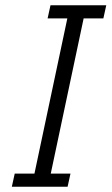

<svg xmlns="http://www.w3.org/2000/svg" viewBox="-20 -710 424 730"><path d="M25 0 36 -50H111L236 -640H161L172 -690H384L373 -640H298L173 -50H248L237 0Z"/></svg>

Font: Radio Canada Condensed Light
Style: Italic
Weight: 300
Width: 3
Italic angle: -12°
Designer: Charles Daoud, Etienne Aubert Bonn, Alexandre Saumier Demers, Jacques Le Bailly
Foundry: Radio-Canada
Version: Version 2.104; ttfautohint (v1.8.4.7-5d5b);gftools[0.9.28.de